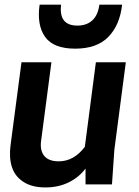

<svg xmlns="http://www.w3.org/2000/svg" viewBox="-20 -800 603 833"><path d="M151.9 -779.8H245.1Q233.9 -689 315.9 -689Q356 -689 380.6 -711.7Q405.3 -734.4 411.1 -779.8H509.8Q500 -691.4 450.2 -640.1Q400.4 -588.9 306.2 -588.9Q211.9 -588.9 175.5 -640.1Q139.2 -691.4 151.9 -779.8ZM73.2 -529.8H203.1L158.2 -188Q152.8 -147 172.1 -123.5Q191.4 -100.1 234.9 -100.1Q300.8 -100.1 348.1 -163.1L396 -529.8H525.9L476.1 -149.9L465.8 0H351.1V-68.8Q322.8 -30.8 278.1 -8.8Q233.4 13.2 176.8 13.2Q118.7 13.2 81.5 -11Q44.4 -35.2 31.5 -75.9Q18.6 -116.7 25.9 -170.9Z"/></svg>

Font: Cooper Hewitt
Style: Semibold Italic
Weight: 710
Designer: Village Type and Design LLC
Foundry: Cooper Hewitt Smithsonian Design Museum
Version: 1.000